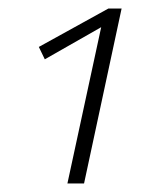

<svg xmlns="http://www.w3.org/2000/svg" viewBox="-20 -430 361 450"><path d="M234 -410H265L177 0H138L224 -398L236 -377L85 -291L71 -320Z"/></svg>

Font: Ysabeau ExtraLight
Style: Italic
Weight: 250
Italic angle: -12°
Version: Version 2.000;gftools[0.9.27.dev2+g8671c4b]